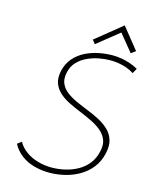

<svg xmlns="http://www.w3.org/2000/svg" viewBox="-131 -972 841 1068"><g transform="rotate(15 289.5 -438.0)"><path d="M550 -766 452 -888 301 -766 318 -744 444 -845 524 -747ZM563 -643 579 -672Q558 -684 533.5 -692.5Q509 -701 483 -705.5Q457 -710 430 -710Q393 -710 352 -702Q311 -694 274.5 -675.5Q238 -657 211.5 -626.5Q185 -596 175 -552Q166 -509 177 -479.5Q188 -450 212.5 -428Q237 -406 269.5 -390Q302 -374 337.5 -359.5Q373 -345 406 -329Q439 -313 463.5 -292.5Q488 -272 499.5 -244.5Q511 -217 502 -177Q493 -134 468.5 -103.5Q444 -73 410 -54.5Q376 -36 338 -27.5Q300 -19 262 -19Q223 -19 185 -29.5Q147 -40 116 -61.5Q85 -83 67 -115L43 -97Q63 -60 95.5 -35.5Q128 -11 170 0.5Q212 12 257 12Q301 12 345.5 1.5Q390 -9 429 -31.5Q468 -54 496 -89.5Q524 -125 535 -175Q545 -220 534.5 -252.5Q524 -285 499.5 -308Q475 -331 442.5 -348Q410 -365 374.5 -379Q339 -393 306 -408Q273 -423 248 -442Q223 -461 211.5 -487.5Q200 -514 208 -551Q216 -588 239 -612.5Q262 -637 294 -652Q326 -667 360 -673.5Q394 -680 425 -680Q449 -680 474 -676Q499 -672 522 -663.5Q545 -655 563 -643Z"/></g></svg>

Font: Advent Pro ExtraLight
Style: Italic
Weight: 250
Italic angle: -12°
Version: Version 3.000